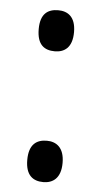

<svg xmlns="http://www.w3.org/2000/svg" viewBox="-45 -564 317 601"><g transform="rotate(5 113.5 -263.0)"><path d="M114 -404C143 -404 169 -419 169 -469C169 -518 143 -533 114 -533C82 -533 58 -518 58 -469C58 -419 82 -404 114 -404ZM114 7C143 7 169 -9 169 -58C169 -107 143 -123 114 -123C82 -123 58 -107 58 -58C58 -9 82 7 114 7Z"/></g></svg>

Font: Noto Serif Khmer ExtraCondensed Medium
Style: Regular
Weight: 500
Width: 2
Designer: Danh Hong and the Monotype Design Team
Foundry: Monotype Imaging Inc.
Version: Version 2.004